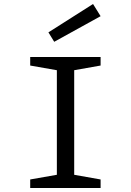

<svg xmlns="http://www.w3.org/2000/svg" viewBox="-20 -940 654 960"><path d="M264.3 -655H351V0H264.3ZM131 -612.3V-655H483V-612.3L307.6 -581.3ZM131 -42.7 307.6 -73.7 483 -42.7V0H131ZM222.1 -778.2 445.2 -920 483 -859.1 251.1 -731Z"/></svg>

Font: Intel One Mono Light
Style: Regular
Weight: 300
Monospace: yes
Designer: Fred Shallcrass
Foundry: Frere-Jones Type LLC
Version: Version 1.004